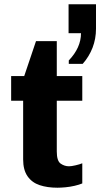

<svg xmlns="http://www.w3.org/2000/svg" viewBox="-20 -866 468 896"><path d="M248 10Q201 10 165 -2Q129 -14 108.5 -43.5Q88 -73 88 -122V-396H32V-511H93L148 -674H245V-511H364V-396H245V-159Q245 -115 263 -102.5Q281 -90 302 -90Q313 -90 332.5 -94.5Q352 -99 364 -104V-10Q350 -4 328.5 1Q307 6 285.5 8Q264 10 248 10ZM301 -568V-584Q329 -613 343.5 -645Q358 -677 358 -711H300V-846H428V-732Q428 -685 412 -643.5Q396 -602 366 -568Z"/></svg>

Font: Chivo Medium
Style: Bold
Weight: 700
Version: Version 2.002